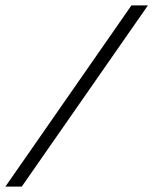

<svg xmlns="http://www.w3.org/2000/svg" viewBox="-46 -690 567 710"><path d="M-26 0 440 -670H501L34.5 0Z"/></svg>

Font: Newsreader Text Medium
Style: Italic
Weight: 500
Italic angle: -17°
Designer: Hugues Gentile
Foundry: Production Type
Version: Version 1.001